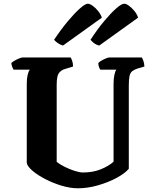

<svg xmlns="http://www.w3.org/2000/svg" viewBox="-20 -1013 824 1033"><path d="M399 0Q358 0 311.5 -14Q265 -28 223.5 -49.5Q182 -71 154.5 -94.5Q127 -118 124 -137V-563Q124 -591 129 -611.5Q134 -632 141 -638H53Q50 -643 46 -652.5Q42 -662 41 -674Q47 -680 59 -687Q71 -694 84 -699Q97 -704 102 -704H360Q364 -698 368.5 -685Q373 -672 373 -655L330 -642Q307 -635 296 -618.5Q285 -602 285 -556V-142Q301 -129 328 -115.5Q355 -102 382 -93.5Q409 -85 426 -85Q480 -85 522 -102Q564 -119 591 -143V-562Q591 -590 595.5 -610.5Q600 -631 606 -638H520Q516 -643 512.5 -652.5Q509 -662 509 -674Q514 -680 526 -687Q538 -694 550.5 -699Q563 -704 569 -704H743Q747 -698 751.5 -685.5Q756 -673 757 -655L722 -645Q703 -639 692 -630.5Q681 -622 677 -604.5Q673 -587 673 -552V-105Q652 -80 607.5 -56Q563 -32 507.5 -16Q452 0 399 0ZM514 -768Q497 -772 484.5 -782Q472 -792 467 -799Q504 -856 540.5 -899.5Q577 -943 605.5 -968Q634 -993 648 -993Q659 -993 674 -982Q689 -971 703 -954Q717 -937 723 -918ZM319 -768Q304 -772 290.5 -781.5Q277 -791 271 -799Q309 -856 345.5 -899.5Q382 -943 410.5 -968Q439 -993 452 -993Q463 -993 478.5 -982Q494 -971 508 -953.5Q522 -936 528 -918Z"/></svg>

Font: Texturina ExtraBold
Style: Regular
Weight: 800
Designer: Guillermo Torres Carreño
Foundry: Omnibus-Type
Version: Version 1.002; ttfautohint (v1.8.3)